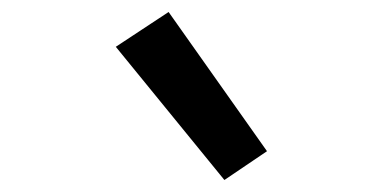

<svg xmlns="http://www.w3.org/2000/svg" viewBox="-20 -818 616 320"><path d="M354 -518 425 -566 261 -798 173 -740Z"/></svg>

Font: Iosevka Sparkle Medium
Style: Italic
Weight: 500
Italic angle: -9°
Designer: Belleve Invis
Foundry: Belleve Invis
Version: Version 4.5.0; ttfautohint (v1.8.3)